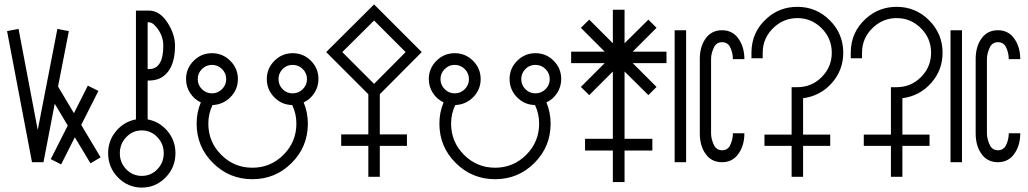

<svg xmlns="http://www.w3.org/2000/svg" viewBox="-20 -735 4660 870"><path d="M228 -265 177 0H125L12 -594L64 -604L151 -146L240 -604L292 -594L243 -343L315 -222L378 -347L426 -323L348 -169L436 -22L390 5L319 -113L257 10L210 -14L287 -166Z M596 -194V-687H655Q703 -687 738 -634Q773 -581 773 -528Q773 -452 742 -411Q711 -370 655 -370H649V-194Q703 -184 739 -141Q775 -98 775 -41Q775 24 730 69.5Q685 115 622.5 115Q560 115 515 69.5Q470 24 470 -41Q470 -98 506 -141Q542 -184 596 -194ZM693 32Q722 2 722 -40.5Q722 -83 693 -113.5Q664 -144 622.5 -144Q581 -144 552 -113.5Q523 -83 523 -40.5Q523 2 552 32Q581 62 622.5 62Q664 62 693 32ZM649 -634V-422H655Q720 -422 720 -528Q720 -576 686 -615Q670 -634 655 -634Z M1356 -271Q1375 -225 1375 -175Q1375 -70 1301.5 3.5Q1228 77 1123.5 77Q1019 77 945 3.5Q871 -70 871 -175Q871 -226 890 -271Q860 -285 841.5 -313.5Q823 -342 823 -377Q823 -425 857.5 -459.5Q892 -494 940.5 -494Q989 -494 1023.5 -459.5Q1058 -425 1058 -377Q1058 -329 1024.5 -295Q991 -261 943 -259Q924 -220 924 -175Q924 -92 982.5 -33.5Q1041 25 1123.5 25Q1206 25 1264.5 -33.5Q1323 -92 1323 -175Q1323 -219 1305 -257Q1304 -258 1304 -259Q1256 -260 1222.5 -294.5Q1189 -329 1189 -377Q1189 -425 1223.5 -459.5Q1258 -494 1306.5 -494Q1355 -494 1389 -459.5Q1423 -425 1423 -377Q1423 -342 1404.5 -313.5Q1386 -285 1356 -271ZM895 -331Q914 -312 940.5 -312Q967 -312 986 -331Q1005 -350 1005 -376.5Q1005 -403 986 -422Q967 -441 940.5 -441Q914 -441 895 -422Q876 -403 876 -376.5Q876 -350 895 -331ZM1260.5 -331Q1279 -312 1306 -312Q1333 -312 1352 -331Q1371 -350 1371 -376.5Q1371 -403 1352 -422Q1333 -441 1306 -441Q1279 -441 1260.5 -422Q1242 -403 1242 -376.5Q1242 -350 1260.5 -331Z M1649 -308 1458 -499 1675 -715 1891 -499 1701 -308V-126H1824V-74H1701V66H1649V-74H1526V-126H1649ZM1531 -499 1675 -355 1818 -499 1675 -642Z M2456 -271Q2475 -225 2475 -175Q2475 -70 2401.5 3.5Q2328 77 2223.5 77Q2119 77 2045 3.5Q1971 -70 1971 -175Q1971 -226 1990 -271Q1960 -285 1941.5 -313.5Q1923 -342 1923 -377Q1923 -425 1957.5 -459.5Q1992 -494 2040.5 -494Q2089 -494 2123.5 -459.5Q2158 -425 2158 -377Q2158 -329 2124.5 -295Q2091 -261 2043 -259Q2024 -220 2024 -175Q2024 -92 2082.5 -33.5Q2141 25 2223.5 25Q2306 25 2364.5 -33.5Q2423 -92 2423 -175Q2423 -219 2405 -257Q2404 -258 2404 -259Q2356 -260 2322.5 -294.5Q2289 -329 2289 -377Q2289 -425 2323.5 -459.5Q2358 -494 2406.5 -494Q2455 -494 2489 -459.5Q2523 -425 2523 -377Q2523 -342 2504.5 -313.5Q2486 -285 2456 -271ZM1995 -331Q2014 -312 2040.5 -312Q2067 -312 2086 -331Q2105 -350 2105 -376.5Q2105 -403 2086 -422Q2067 -441 2040.5 -441Q2014 -441 1995 -422Q1976 -403 1976 -376.5Q1976 -350 1995 -331ZM2360.5 -331Q2379 -312 2406 -312Q2433 -312 2452 -331Q2471 -350 2471 -376.5Q2471 -403 2452 -422Q2433 -441 2406 -441Q2379 -441 2360.5 -422Q2342 -403 2342 -376.5Q2342 -350 2360.5 -331Z M2810 -539 2918 -646 2955 -609 2847 -501H3000V-449H2847L2955 -341L2918 -304L2810 -411V-106H2936V-53H2810V90H2757V-53H2631V-106H2757V-411L2650 -304L2612 -341L2720 -449H2568V-501H2720L2612 -609L2650 -646L2757 -539V-691H2810Z M3037 -598H3089V0H3037ZM3353 -467H3301Q3301 -498 3286 -526Q3274 -544 3252 -544Q3230 -544 3218 -526Q3202 -496 3202 -467V-131Q3202 -102 3218 -72Q3230 -54 3252 -54Q3274 -54 3286 -72Q3301 -100 3301 -131H3353Q3353 -80 3330 -44Q3303 0 3251.5 0Q3200 0 3173 -44Q3151 -79 3151 -131V-467Q3151 -519 3173 -554Q3200 -598 3251.5 -598Q3303 -598 3330 -554Q3353 -518 3353 -467Z M3567 -125V-340H3593Q3658 -340 3703.5 -386Q3749 -432 3749 -496Q3749 -561 3703 -607Q3657 -653 3593 -653Q3534 -653 3489 -613Q3436 -565 3436 -496V-471H3385V-496Q3385 -590 3455 -652Q3513 -704 3593 -704Q3679 -704 3740 -643Q3801 -582 3801 -496Q3801 -417 3749 -358.5Q3697 -300 3619 -290V-125H3742V-74H3619V66H3567V-74H3444V-125Z M4017 -125V-340H4043Q4108 -340 4153.5 -386Q4199 -432 4199 -496Q4199 -561 4153 -607Q4107 -653 4043 -653Q3984 -653 3939 -613Q3886 -565 3886 -496V-471H3835V-496Q3835 -590 3905 -652Q3963 -704 4043 -704Q4129 -704 4190 -643Q4251 -582 4251 -496Q4251 -417 4199 -358.5Q4147 -300 4069 -290V-125H4192V-74H4069V66H4017V-74H3894V-125Z M4287 -598H4339V0H4287ZM4603 -467H4551Q4551 -498 4536 -526Q4524 -544 4502 -544Q4480 -544 4468 -526Q4452 -496 4452 -467V-131Q4452 -102 4468 -72Q4480 -54 4502 -54Q4524 -54 4536 -72Q4551 -100 4551 -131H4603Q4603 -80 4580 -44Q4553 0 4501.5 0Q4450 0 4423 -44Q4401 -79 4401 -131V-467Q4401 -519 4423 -554Q4450 -598 4501.5 -598Q4553 -598 4580 -554Q4603 -518 4603 -467Z"/></svg>

Font: Astronomicon
Style: Regular
Weight: 400
Version: Version 1.1